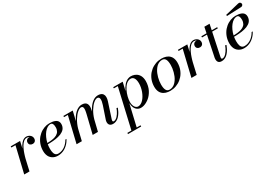

<svg xmlns="http://www.w3.org/2000/svg" viewBox="31 -1599 4018 2839"><g transform="rotate(-30 2040.0 -179.5)"><path d="M135 -440H65V-460H225L199.4 -347.5Q209.5 -368.8 220.4 -386.7Q231.2 -404.6 244.2 -420.2Q257.2 -435.9 270.9 -446.8Q284.6 -457.6 300.6 -463.8Q316.5 -470 333 -470Q350.2 -470 366.8 -464.1Q383.2 -458.2 396.2 -447.9Q409.2 -437.6 417.1 -422.2Q425 -406.8 425 -389Q425 -371.8 418.6 -358.1Q412.1 -344.5 398.8 -336.2Q385.4 -328 367 -328Q341 -328 324.5 -342.2Q308 -356.4 308 -383Q308 -399.9 316.2 -413.4Q324.5 -426.9 337.4 -433.9Q350.4 -441 365 -441Q367.8 -441 371.2 -440.5Q374.8 -440 376 -440Q368.9 -445.8 356.9 -448.9Q345 -452 333 -452Q318.5 -452 304.6 -446.4Q290.8 -440.8 278.9 -431Q267 -421.2 255.6 -407.1Q244.1 -393 234.6 -377.2Q225.1 -361.5 216.1 -342.4Q207 -323.2 199.8 -305Q192.6 -286.8 185.8 -266.2Q178.9 -245.8 173.9 -228.6Q168.9 -211.4 164.1 -193.1L120 0H30Z M549 -140Q549 -116.8 551.1 -98.4Q553.2 -80.1 558.4 -64.1Q563.6 -48.1 572.1 -37.6Q580.5 -27 593.6 -21Q606.6 -15 624 -15Q654.2 -15 683.3 -25.1Q712.4 -35.1 736.6 -52.8Q760.8 -70.5 780.6 -93.4Q800.5 -116.2 815 -143H834Q821.9 -119.1 805.8 -97.4Q789.8 -75.8 768.1 -55.9Q746.4 -36.1 721.8 -21.6Q697.1 -7.1 666.7 1.4Q636.2 10 604 10Q579.1 10 556.3 3.9Q533.5 -2.1 513.1 -15.4Q492.6 -28.8 477.6 -48.2Q462.6 -67.6 453.8 -96.4Q445 -125.1 445 -160Q445 -191.5 450.3 -221.4Q455.6 -251.2 465.4 -277Q475.1 -302.8 488.8 -326.1Q502.4 -349.5 519.1 -368.8Q535.8 -388 554.9 -404.2Q574 -420.5 594.9 -432.6Q615.9 -444.6 637.7 -453.1Q659.5 -461.5 681.9 -465.8Q704.2 -470 726 -470Q754.2 -470 777.3 -466.8Q800.4 -463.5 819.6 -456.2Q838.8 -448.9 851.8 -437.6Q864.8 -426.4 871.9 -409.8Q879 -393.2 879 -372Q879 -347.9 871.6 -327.4Q864.1 -306.9 851.9 -291.9Q839.8 -276.9 821.1 -264.6Q802.5 -252.4 783.1 -244.2Q763.8 -236.1 738.7 -230.1Q713.6 -224 691.9 -220.7Q670.1 -217.4 643.5 -215.4Q616.9 -213.4 597.6 -212.8Q578.4 -212.1 555.2 -212Q549 -175.6 549 -140ZM736 -452Q709.5 -452 681.9 -434.9Q654.4 -417.8 630.8 -388.5Q607.2 -359.2 588.2 -318.5Q569.2 -277.8 559.1 -232.2Q578.1 -232.6 594.2 -233.5Q610.4 -234.4 629.2 -236.6Q648 -238.8 663.4 -242.1Q678.9 -245.4 695.1 -251Q711.4 -256.6 723.9 -263.9Q736.5 -271.2 747.9 -281.8Q759.4 -292.2 766.8 -305.2Q774.2 -318.1 778.6 -335.1Q783 -352 783 -372Q783 -390.5 780.7 -404.5Q778.4 -418.5 773.1 -429.5Q767.8 -440.5 758.4 -446.2Q749.1 -452 736 -452Z M1289 0H1199L1274 -308Q1278.4 -326.1 1281.2 -340.3Q1284.1 -354.5 1286 -368.6Q1287.9 -382.8 1287.8 -393.2Q1287.8 -403.6 1285.9 -412.8Q1284 -422 1279.8 -427.8Q1275.6 -433.5 1268.7 -436.8Q1261.8 -440 1252 -440Q1238 -440 1221 -431.3Q1204 -422.6 1186.1 -407.1Q1168.1 -391.5 1149.6 -368.4Q1131.1 -345.4 1114.6 -318.1Q1098.1 -290.8 1083.5 -257Q1068.9 -223.2 1059 -187.9L1014 0H924L1029 -440H964V-460H1124L1086 -301.2Q1100.2 -330.6 1116.5 -355.8Q1132.8 -381 1151.9 -402.2Q1171 -423.4 1191.3 -438.3Q1211.6 -453.2 1234.6 -461.6Q1257.5 -470 1281 -470Q1404.2 -470 1367 -319L1363.2 -303.9Q1377.5 -332.9 1393.7 -357.6Q1409.9 -382.4 1428.8 -403.3Q1447.8 -424.2 1467.9 -438.9Q1488.1 -453.6 1510.9 -461.8Q1533.8 -470 1557 -470Q1577.4 -470 1593.6 -465.8Q1609.9 -461.6 1621.1 -454.1Q1632.2 -446.5 1639.8 -435.8Q1647.2 -425 1650.7 -412.1Q1654.1 -399.1 1654.2 -383.9Q1654.4 -368.8 1651.5 -352.6Q1648.6 -336.5 1643 -319L1557 -56Q1554 -47 1554 -38Q1554 -29.4 1558.8 -24.2Q1563.6 -19 1573 -19Q1588.6 -19 1605 -28.3Q1621.4 -37.6 1635.5 -52.8Q1649.6 -68 1662.8 -87.8Q1675.9 -107.5 1685.9 -128.1Q1695.9 -148.6 1703 -169L1723 -163Q1711.4 -132.4 1697.7 -106.6Q1684 -80.8 1667.2 -58.9Q1650.4 -37.1 1631.8 -22Q1613.1 -6.9 1590.9 1.6Q1568.8 10 1545 10Q1509.9 10 1490.9 -7.8Q1472 -25.6 1472 -58Q1472 -74.5 1477 -92L1550 -308Q1559.9 -337.4 1563.9 -361.2Q1568 -385 1566 -402.8Q1564 -420.6 1554.4 -430.3Q1544.9 -440 1528 -440Q1514.1 -440 1497.1 -431.3Q1480 -422.6 1462.1 -407.1Q1444.2 -391.5 1425.8 -368.5Q1407.2 -345.5 1390.7 -318.2Q1374.1 -290.9 1359.5 -257.2Q1344.9 -223.5 1335 -188.2Z M1658 230H1727.6L1882 -440H1815V-460H1977L1943.8 -318.6Q1954.9 -343.8 1968 -365.4Q1981.1 -387.1 1997.8 -406.7Q2014.5 -426.2 2032.8 -440.1Q2051.1 -453.9 2073.3 -461.9Q2095.5 -470 2119 -470Q2134.4 -470 2149.6 -467.4Q2164.8 -464.9 2180.6 -458.8Q2196.5 -452.8 2210.6 -443.7Q2224.6 -434.6 2237.1 -420.8Q2249.6 -407 2258.6 -389.8Q2267.5 -372.6 2272.8 -349.3Q2278 -326 2278 -299Q2278 -257.5 2269 -219.1Q2260 -180.6 2244.6 -150.2Q2229.1 -119.8 2208.4 -93.5Q2187.8 -67.2 2164.3 -48.5Q2140.9 -29.8 2116.1 -16.4Q2091.2 -3 2067.3 3.5Q2043.4 10 2022 10Q1986 10 1959.4 -8.4Q1932.9 -26.8 1918.8 -59.3Q1904.6 -91.9 1903.1 -135.5L1817.6 230H1883V250H1658ZM1919 -145Q1919 -118.4 1925.1 -96.1Q1931.2 -73.8 1941.6 -59Q1952 -44.2 1965.8 -36.1Q1979.6 -28 1995 -28Q2017.9 -28 2040.8 -40.3Q2063.8 -52.6 2083.2 -73.6Q2102.8 -94.6 2119.7 -123.3Q2136.6 -152 2148.5 -183.9Q2160.4 -215.9 2167.2 -250.9Q2174 -286 2174 -319Q2174 -347 2169.4 -369.2Q2164.8 -391.4 2155.6 -407.2Q2146.5 -423.1 2132.2 -431.6Q2117.9 -440 2099 -440Q2078.8 -440 2059.4 -431.6Q2040.1 -423.2 2024 -408.6Q2007.9 -393.9 1993.3 -374.1Q1978.8 -354.4 1967.4 -331.5Q1956 -308.6 1946.8 -284Q1937.5 -259.4 1931.5 -234.9Q1925.5 -210.5 1922.2 -187.6Q1919 -164.6 1919 -145Z M2522 10Q2501.9 10 2483.4 7.4Q2464.9 4.9 2446.8 -1Q2428.6 -6.9 2413.3 -15.9Q2398 -25 2384.8 -38.6Q2371.6 -52.1 2362.5 -69.4Q2353.4 -86.6 2348.2 -109.7Q2343 -132.8 2343 -160Q2343 -191.1 2348.2 -220.6Q2353.5 -250.1 2363.2 -275.8Q2373 -301.5 2386.7 -324.8Q2400.4 -348.1 2417.6 -367.5Q2434.8 -386.9 2454.6 -403.2Q2474.4 -419.6 2496.6 -431.9Q2518.9 -444.1 2542.5 -452.8Q2566.1 -461.4 2591 -465.7Q2615.9 -470 2641 -470Q2661.1 -470 2679.6 -467.4Q2698.1 -464.9 2716.2 -459Q2734.4 -453.1 2749.7 -444.1Q2765 -435 2778.2 -421.4Q2791.4 -407.9 2800.5 -390.6Q2809.6 -373.4 2814.8 -350.3Q2820 -327.2 2820 -300Q2820 -268.9 2814.8 -239.4Q2809.5 -209.9 2799.8 -184.2Q2790 -158.5 2776.3 -135.2Q2762.6 -111.9 2745.4 -92.5Q2728.2 -73.1 2708.4 -56.8Q2688.6 -40.4 2666.4 -28.1Q2644.1 -15.9 2620.5 -7.2Q2596.9 1.4 2572 5.7Q2547.1 10 2522 10ZM2522 -11Q2548.9 -11 2573.3 -21.6Q2597.8 -32.2 2616.9 -50.6Q2636.1 -68.9 2652.4 -93.6Q2668.8 -118.2 2680.3 -146.3Q2691.9 -174.4 2700 -204.5Q2708.1 -234.6 2712.1 -263.9Q2716 -293.1 2716 -320Q2716 -384.8 2698.2 -416.9Q2680.5 -449 2641 -449Q2614.1 -449 2589.7 -438.4Q2565.2 -427.8 2546.1 -409.4Q2526.9 -391.1 2510.6 -366.4Q2494.2 -341.8 2482.7 -313.7Q2471.1 -285.6 2463 -255.5Q2454.9 -225.4 2450.9 -196.1Q2447 -166.9 2447 -140Q2447 -75.2 2464.8 -43.1Q2482.5 -11 2522 -11Z M2990 -440H2920V-460H3080L3054.4 -347.5Q3064.5 -368.8 3075.4 -386.7Q3086.2 -404.6 3099.2 -420.2Q3112.2 -435.9 3125.9 -446.8Q3139.6 -457.6 3155.6 -463.8Q3171.5 -470 3188 -470Q3205.2 -470 3221.8 -464.1Q3238.2 -458.2 3251.2 -447.9Q3264.2 -437.6 3272.1 -422.2Q3280 -406.8 3280 -389Q3280 -371.8 3273.6 -358.1Q3267.1 -344.5 3253.8 -336.2Q3240.4 -328 3222 -328Q3196 -328 3179.5 -342.2Q3163 -356.4 3163 -383Q3163 -399.9 3171.2 -413.4Q3179.5 -426.9 3192.4 -433.9Q3205.4 -441 3220 -441Q3222.8 -441 3226.2 -440.5Q3229.8 -440 3231 -440Q3223.9 -445.8 3211.9 -448.9Q3200 -452 3188 -452Q3173.5 -452 3159.6 -446.4Q3145.8 -440.8 3133.9 -431Q3122 -421.2 3110.6 -407.1Q3099.1 -393 3089.6 -377.2Q3080.1 -361.5 3071.1 -342.4Q3062 -323.2 3054.8 -305Q3047.6 -286.8 3040.8 -266.2Q3033.9 -245.8 3028.9 -228.6Q3023.9 -211.4 3019.1 -193.1L2975 0H2885Z M3578 -163Q3566.4 -132.4 3552.7 -106.6Q3539 -80.8 3522.2 -58.9Q3505.4 -37.1 3486.8 -22Q3468.1 -6.9 3445.9 1.6Q3423.8 10 3400 10Q3364.5 10 3346.8 -7.9Q3329 -25.9 3329 -63Q3329 -73 3331 -85L3404.2 -440H3320V-460H3408.4L3429 -560H3518L3497 -460H3590V-440H3492.8L3412 -56Q3410 -44 3410 -38Q3410 -29.2 3414.4 -24.1Q3418.8 -19 3428 -19Q3443.6 -19 3460 -28.3Q3476.4 -37.6 3490.5 -52.8Q3504.6 -68 3517.8 -87.8Q3530.9 -107.5 3540.9 -128.1Q3550.9 -148.6 3558 -169Z M4045 -540 3800 -530 3795 -550 4035 -608Q4045.5 -610.5 4053.9 -608.5Q4062.2 -606.5 4068 -601.2Q4073.8 -596 4076.9 -589.1Q4080 -582.2 4080 -575Q4080 -560.9 4069.7 -550.8Q4059.4 -540.8 4045 -540ZM3729 -140Q3729 -116.8 3731.1 -98.4Q3733.2 -80.1 3738.4 -64.1Q3743.6 -48.1 3752.1 -37.6Q3760.5 -27 3773.6 -21Q3786.6 -15 3804 -15Q3834.2 -15 3863.3 -25.1Q3892.4 -35.1 3916.6 -52.8Q3940.8 -70.5 3960.6 -93.4Q3980.5 -116.2 3995 -143H4014Q4001.9 -119.1 3985.8 -97.4Q3969.8 -75.8 3948.1 -55.9Q3926.4 -36.1 3901.8 -21.6Q3877.1 -7.1 3846.7 1.4Q3816.2 10 3784 10Q3759.1 10 3736.3 3.9Q3713.5 -2.1 3693.1 -15.4Q3672.6 -28.8 3657.6 -48.2Q3642.6 -67.6 3633.8 -96.4Q3625 -125.1 3625 -160Q3625 -191.5 3630.3 -221.4Q3635.6 -251.2 3645.4 -277Q3655.1 -302.8 3668.8 -326.1Q3682.4 -349.5 3699.1 -368.8Q3715.8 -388 3734.9 -404.2Q3754 -420.5 3774.9 -432.6Q3795.9 -444.6 3817.7 -453.1Q3839.5 -461.5 3861.9 -465.8Q3884.2 -470 3906 -470Q3934.2 -470 3957.3 -466.8Q3980.4 -463.5 3999.6 -456.2Q4018.8 -448.9 4031.8 -437.6Q4044.8 -426.4 4051.9 -409.8Q4059 -393.2 4059 -372Q4059 -347.9 4051.6 -327.4Q4044.1 -306.9 4031.9 -291.9Q4019.8 -276.9 4001.1 -264.6Q3982.5 -252.4 3963.1 -244.2Q3943.8 -236.1 3918.7 -230.1Q3893.6 -224 3871.9 -220.7Q3850.1 -217.4 3823.5 -215.4Q3796.9 -213.4 3777.6 -212.8Q3758.4 -212.1 3735.2 -212Q3729 -175.6 3729 -140ZM3916 -452Q3889.5 -452 3861.9 -434.9Q3834.4 -417.8 3810.8 -388.5Q3787.2 -359.2 3768.2 -318.5Q3749.2 -277.8 3739.1 -232.2Q3758.1 -232.6 3774.2 -233.5Q3790.4 -234.4 3809.2 -236.6Q3828 -238.8 3843.4 -242.1Q3858.9 -245.4 3875.1 -251Q3891.4 -256.6 3903.9 -263.9Q3916.5 -271.2 3927.9 -281.8Q3939.4 -292.2 3946.8 -305.2Q3954.2 -318.1 3958.6 -335.1Q3963 -352 3963 -372Q3963 -390.5 3960.7 -404.5Q3958.4 -418.5 3953.1 -429.5Q3947.8 -440.5 3938.4 -446.2Q3929.1 -452 3916 -452Z"/></g></svg>

Font: Bodoni* 11
Style: Italic
Weight: 400
Italic angle: -13°
Version: Version 1.002